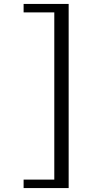

<svg xmlns="http://www.w3.org/2000/svg" viewBox="-20 -773 449 976"><path d="M100 -753H329V183H100V140H256V-710H100Z"/></svg>

Font: Tiro Telugu
Style: Italic
Weight: 400
Italic angle: -11°
Designer: Telugu: John Hudson & Fiona Ross, assisted by Kaja Sojewska. Latin: John Hudson with Paul Hanslow, assisted by Kaja Soje
Foundry: Tiro Typeworks Ltd.
Version: Version 1.52